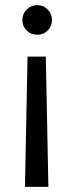

<svg xmlns="http://www.w3.org/2000/svg" viewBox="-20 -583 288 746"><path d="M125 -448Q100 -448 83.5 -464.5Q67 -481 67 -505Q67 -529 83.5 -546Q100 -563 125 -563Q149 -563 165.5 -546Q182 -529 182 -505Q182 -481 165.5 -464.5Q149 -448 125 -448ZM77 143 87 -363H158L168 143Z"/></svg>

Font: Firefly Display
Style: Regular
Weight: 400
Designer: Colophon Foundry, Jonny Pinhorn
Foundry: Colophon Foundry
Version: Version 1.200; ttfautohint (v1.8.3)